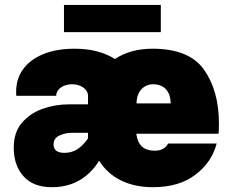

<svg xmlns="http://www.w3.org/2000/svg" viewBox="-20 -759 934 784"><path d="M241.2 -738.8V-627.9H636.7V-738.8ZM36.1 -155.8C36.1 -107.4 49.3 -68.8 76.2 -39.1C102.5 -9.3 141.1 5.4 192.4 5.4C292 5.4 350.6 -47.9 384.8 -102.5C428.2 -33.7 502.9 5.4 604.5 5.4C675.8 5.4 733.9 -11.7 778.3 -45.9C822.8 -79.6 851.6 -122.1 864.7 -172.9H666.5C656.2 -152.8 636.7 -143.6 611.8 -143.6C567.4 -143.6 542 -166.5 536.6 -212.9H872.6C873.5 -227.1 874 -241.2 874 -254.4C874 -343.8 853.5 -417.5 813 -474.6C772.5 -531.7 702.1 -560.1 603 -560.1C542.5 -560.1 491.2 -545.9 449.2 -518.1C405.3 -545.9 350.6 -560.1 284.7 -560.1C233.9 -560.1 189.9 -552.2 153.3 -536.6C79.1 -504.9 45.9 -448.7 45.9 -384.8C45.9 -379.4 45.9 -373.5 46.4 -367.7H209.5C209.5 -395 238.3 -415 273.9 -415C292 -415 307.1 -410.6 320.3 -401.4C333 -392.1 339.4 -380.9 339.4 -367.7V-333H261.7C224.1 -333 188 -326.7 153.3 -314.5C118.7 -302.2 90.8 -282.7 68.8 -256.8C46.9 -231 36.1 -197.3 36.1 -155.8ZM537.6 -336.9C537.6 -383.8 565.9 -415 605.5 -415C649.9 -415 676.8 -385.7 676.8 -336.9ZM243.2 -134.8C213.4 -134.8 198.7 -146.5 198.7 -169.4C198.7 -186.5 207 -198.7 223.6 -206.1C239.7 -213.4 256.8 -216.8 274.9 -216.8H339.4V-193.8C315.4 -160.2 287.6 -134.8 243.2 -134.8Z"/></svg>

Font: Estedad Black
Style: Regular
Weight: 900
Designer: Amin Abedi
Version: Version 7.3